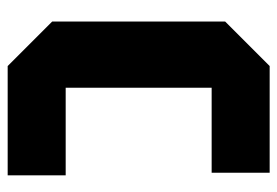

<svg xmlns="http://www.w3.org/2000/svg" viewBox="-134 -606 740 513"><g transform="rotate(-90 236.5 -350.0)"><path d="M435 -581V-119L316 0H31V-155H258V-545H24V-700H316Z"/></g></svg>

Font: Tektur SemiCondensed
Style: Bold
Weight: 700
Width: 4
Designer: Adam Jagosz
Foundry: Adam Jagosz
Version: Version 1.005;gftools[0.9.30]